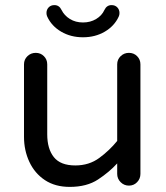

<svg xmlns="http://www.w3.org/2000/svg" viewBox="-20 -722 649 752"><path d="M253 10Q196 10 156 -16.5Q116 -43 95 -88Q74 -133 74 -186V-470Q74 -489 87.5 -502Q101 -515 120 -515Q139 -515 152 -502Q165 -489 165 -470V-196Q165 -139 191 -106.5Q217 -74 275 -74Q329 -74 369 -103.5Q409 -133 439 -170V-470Q439 -489 452.5 -502Q466 -515 485 -515Q504 -515 517 -502Q530 -489 530 -470V-41Q530 -22 517 -8.5Q504 5 485 5Q466 5 452.5 -8.5Q439 -22 439 -41V-82Q408 -48 364 -19Q320 10 253 10ZM305 -576Q257 -576 219.5 -598Q182 -620 165 -657Q162 -663 162 -671Q162 -684 170.5 -693Q179 -702 193 -702Q212 -702 221 -683Q232 -661 254 -647.5Q276 -634 305 -634Q334 -634 356.5 -647.5Q379 -661 389 -683Q398 -702 417 -702Q431 -702 439.5 -693Q448 -684 448 -671Q448 -663 445 -657Q428 -620 390.5 -598Q353 -576 305 -576Z"/></svg>

Font: Varela Round
Style: Regular
Weight: 400
Designer: Joe Prince, Avraham Cornfeld
Foundry: Joe Prince, Avraham Cornfeld
Version: Version 3.010; ttfautohint (v1.8.4.7-5d5b)